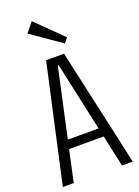

<svg xmlns="http://www.w3.org/2000/svg" viewBox="-172 -1005 777 1076"><g transform="rotate(-20 216.5 -466.5)"><path d="M163 -700H270L425 0H361L219 -652H215L73 0H8ZM101 -240H333V-188H101ZM317 -781 294 -752 116 -876 162 -933Z"/></g></svg>

Font: Pathway Extreme Condensed ExtraLight
Style: Regular
Weight: 250
Width: 3
Version: Version 1.001;gftools[0.9.26]